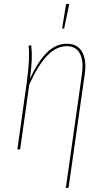

<svg xmlns="http://www.w3.org/2000/svg" viewBox="-20 -747 521 960"><path d="M310.5 -727.1 326.2 -726.6 300.8 -604.5H290.5ZM309.1 193.4 389.6 -376Q398.9 -442.9 379.4 -479.5Q359.9 -516.1 314 -516.1Q261.7 -516.1 216.1 -468.8Q170.4 -421.4 126.5 -324.7L80.6 0H66.9L113.8 -335Q130.4 -455.6 123 -519L136.2 -520Q140.1 -483.4 138.9 -450.2Q137.7 -417 129.9 -354Q172.4 -443.8 216.3 -486.1Q260.3 -528.3 314.5 -528.3Q367.2 -528.3 390.4 -487.8Q413.6 -447.3 403.8 -377L322.8 191.4Z"/></svg>

Font: Fira Sans Compressed Hair
Style: Italic
Weight: 100
Width: 3
Italic angle: -8°
Designer: Carrois Corporate & Edenspiekermann AG
Foundry: Carrois Corporate GbR & Edenspiekermann AG
Version: Version 4.203;PS 004.203;hotconv 1.0.88;makeotf.lib2.5.64775